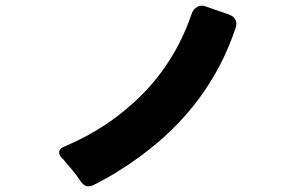

<svg xmlns="http://www.w3.org/2000/svg" viewBox="-20 -699 1040 675"><path d="M288 -44Q274 -44 257 -71Q253 -76 247 -85Q234 -102 222 -115.5Q210 -129 206.5 -134Q203 -139 198 -143Q188 -153 188 -163Q188 -177 207 -184Q366 -251 482 -369Q598 -487 654 -651Q660 -668 674 -675Q681 -679 689 -679Q697 -679 704 -676L785 -648Q811 -638 811 -615Q811 -608 808 -600Q717 -327 471 -148Q394 -91 308 -48Q300 -44 288 -44Z"/></svg>

Font: Tsunagi Gothic Black
Style: Regular
Weight: 900
Designer: Yoshimichi Ohira
Foundry: Positype
Version: Version 1.001